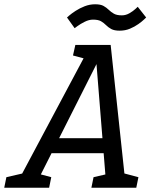

<svg xmlns="http://www.w3.org/2000/svg" viewBox="-73 -877 710 897"><path d="M-4.7 0 350.7 -667H444L515.3 0H424.2L373.2 -634.5H406.5L86.5 0ZM133.2 -161.3 148.3 -231.3H460.3L445.2 -161.3ZM-53.2 0 -43.2 -49.2 47 -70 26.8 0ZM76.5 0 85.2 -70.8 166.5 -49.2 156.5 0ZM354 0 364 -49.2 454.2 -70 434 0ZM483.7 0 492.3 -70.8 573.7 -49.2 563.7 0ZM279 -667H359L348.5 -596.2L268 -617.8ZM240 -795.3Q240 -795.3 250.6 -804.6Q261.2 -813.8 280.1 -826.2Q299 -838.5 322.6 -847.8Q346.2 -857 371.2 -857Q397.2 -857 410.8 -849.2Q424.5 -841.5 435 -831.2Q445.5 -820.8 459 -813.1Q472.5 -805.3 496.3 -805.3Q515 -805.3 532.1 -815.3Q549.2 -825.3 559.8 -835.3Q570.5 -845.3 570.5 -845.3L609.8 -795.3Q609.8 -795.3 600.2 -786.1Q590.7 -776.8 573.4 -764.5Q556.2 -752.2 534.1 -742.9Q512 -733.7 486 -733.7Q461 -733.7 446.8 -741.4Q432.7 -749.2 422.5 -759.5Q412.3 -769.8 399.2 -777.6Q386.2 -785.3 361.5 -785.3Q342.8 -785.3 322.8 -775.3Q302.8 -765.3 289.2 -755.3Q275.7 -745.3 275.7 -745.3Z"/></svg>

Font: Epunda Slab Light
Style: Italic
Weight: 300
Italic angle: -12°
Designer: Simon Atzbach
Foundry: typofactur
Version: Version 1.102